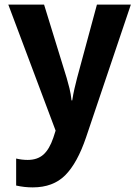

<svg xmlns="http://www.w3.org/2000/svg" viewBox="-20 -566 603 832"><path d="M122 246Q103 246 85.5 244Q68 242 50 238V121Q75 127 100 127Q142 127 168 104Q194 81 211 31L221 0L16 -546H171L269 -228Q275 -208 281 -183.5Q287 -159 290 -131H293Q297 -157 302.5 -181Q308 -205 314 -228L400 -546H547L353 29Q315 141 262.5 193.5Q210 246 122 246Z"/></svg>

Font: Noto Sans Mono SemiCondensed
Style: Bold
Weight: 700
Width: 4
Designer: Monotype Design Team
Foundry: Monotype Imaging Inc.
Version: Version 2.014